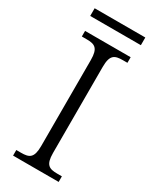

<svg xmlns="http://www.w3.org/2000/svg" viewBox="-213 -893 774 952"><g transform="rotate(30 174.0 -417.5)"><path d="M28 -791H318V-835H28ZM43 0H304V-32H278C231 -32 208 -42 208 -111V-603C208 -672 231 -682 278 -682H304V-714H43V-682H70C117 -682 140 -672 140 -603V-111C140 -42 117 -32 70 -32H43Z"/></g></svg>

Font: Noto Serif Lao Light
Style: Regular
Weight: 300
Designer: Monotype Design Team
Foundry: Monotype Imaging Inc.
Version: Version 2.003